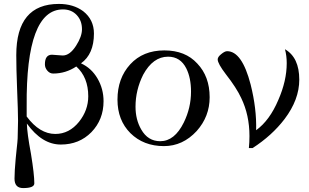

<svg xmlns="http://www.w3.org/2000/svg" viewBox="-20 -730 1577 979"><path d="M508 -214Q508 -120 446 -56Q384 7 290 7Q194 7 117 -100Q118 -52 138 55Q155 159 155 205Q155 229 98 229Q54 229 54 181Q54 144 60 79Q62 59 64.5 34.5Q67 10 68.5 -3.5Q70 -17 70 -24Q72 -80 72 -114Q72 -158 67 -281Q63 -381 63 -449Q63 -710 280 -710Q354 -710 404 -673Q459 -630 459 -559Q459 -454 393 -407Q446 -383 477 -330Q508 -277 508 -214ZM430 -239Q430 -336 369 -391Q315 -355 251 -355Q234 -355 221.5 -369.5Q209 -384 209 -402Q209 -451 245 -451Q250 -451 272 -449Q294 -447 300 -447Q336 -447 368 -497Q398 -544 398 -581Q398 -625 371 -653.5Q344 -682 301 -682Q112 -682 116 -189V-136Q182 -47 262 -47Q333 -47 383 -109Q430 -168 430 -239Z M1049 -234Q1049 -136 983 -62Q912 15 816 15Q712 15 645 -51Q579 -117 579 -222Q579 -331 644 -402Q709 -473 818 -473Q925 -473 986 -406Q1049 -340 1049 -234ZM954 -263Q954 -333 930 -381Q900 -441 837 -441Q760 -441 710 -349Q671 -271 671 -186Q671 -120 700 -70Q734 -10 797 -10Q870 -10 917 -105Q954 -180 954 -263Z M1506 -324Q1506 -222 1431 -123Q1367 -39 1268 25H1249Q1252 -5 1252 -36Q1252 -143 1210 -230Q1186 -282 1132 -351Q1090 -406 1090 -427Q1090 -440 1108 -454Q1126 -469 1138 -469Q1214 -469 1258 -299Q1289 -176 1286 -66Q1355 -116 1399 -220Q1442 -318 1442 -408Q1442 -446 1433 -479Q1506 -437 1506 -324Z"/></svg>

Font: GFS Didot
Style: Regular
Weight: 400
Designer: Takis Katsoulidis and George D. Matthiopoulos
Foundry: Takis Katsoulidis and George D. Matthiopoulos
Version: Version 1.0